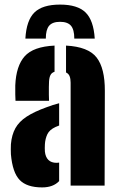

<svg xmlns="http://www.w3.org/2000/svg" viewBox="-20 -808 516 836"><path d="M241.5 -788Q317.5 -788 352.5 -753.8Q387.5 -719.5 392.5 -640H303.5Q303.5 -679 289 -696Q274.5 -713 241.5 -713Q208.5 -713 194 -696Q179.5 -679 179.5 -640H90.5Q95 -719.5 130 -753.8Q165 -788 241.5 -788ZM27.5 -136Q27 -145 27 -158Q27 -171 27.5 -180Q31 -221 47 -249.8Q63 -278.5 95.8 -300Q128.5 -321.5 182.5 -341Q197 -346.5 210.5 -350.8Q224 -355 237.5 -358.5V-261.5Q233.5 -260 229.5 -258.2Q225.5 -256.5 221.5 -255Q195.5 -243 186.2 -223.5Q177 -204 175.5 -180Q175 -170.5 175 -163Q175 -155.5 175.5 -148Q178 -124 190.8 -111.5Q203.5 -99 226.5 -99Q230.5 -99 237.5 -100V-19.5Q211.5 8 163.5 8Q97 8 65.8 -24.2Q34.5 -56.5 27.5 -136ZM47.5 -369Q47 -374.5 46.5 -397Q46 -419.5 46.5 -436Q50 -521 87.5 -563Q125 -605 217.5 -609.5V-495.5Q205 -491.5 199.8 -481.2Q194.5 -471 193.5 -453Q193 -446 192.8 -429.2Q192.5 -412.5 192.8 -395.2Q193 -378 193.5 -369ZM287.5 0V-448Q287.5 -464.5 283.2 -475.8Q279 -487 267.5 -492.5V-609.5Q364 -604.5 400.5 -557.8Q437 -511 436.5 -412L435.5 0Z"/></svg>

Font: Big Shoulders Stencil Display Thin Black
Style: Regular
Weight: 900
Version: Version 2.001